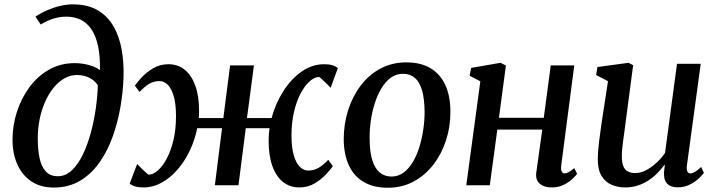

<svg xmlns="http://www.w3.org/2000/svg" viewBox="-20 -851 3295 882"><path d="M227 10.5Q166.5 10.5 124.5 -17.5Q82.5 -45.5 60 -95Q37.5 -144.5 37.5 -209.5Q37.5 -275.5 58 -338.2Q78.5 -401 116 -451.5Q153.5 -502 206 -531.5Q258.5 -561 322.5 -561Q357.5 -561 390.2 -551.8Q423 -542.5 439 -528.5Q440.5 -592.5 430.5 -639Q420.5 -685.5 400.5 -715.5Q380.5 -745.5 351.5 -760Q322.5 -774.5 285.5 -774.5Q257 -774.5 228.8 -766.5Q200.5 -758.5 167 -738.5L143 -774.5Q169.5 -792.5 199 -805Q228.5 -817.5 257.8 -824.2Q287 -831 313.5 -831Q383 -831 429 -803.8Q475 -776.5 501.8 -729.5Q528.5 -682.5 539 -622.5Q549.5 -562.5 547.5 -497.5Q545.5 -430.5 533.2 -359.2Q521 -288 497.2 -222.2Q473.5 -156.5 436.5 -104Q399.5 -51.5 347.5 -20.5Q295.5 10.5 227 10.5ZM245.5 -41.5Q281.5 -41.5 310.2 -68.8Q339 -96 360.5 -140.8Q382 -185.5 397 -240.5Q412 -295.5 420 -352.5Q428 -409.5 429.5 -459Q418 -476.5 402 -487Q386 -497.5 368.2 -502Q350.5 -506.5 333.5 -506.5Q303 -506.5 275.8 -491Q248.5 -475.5 226 -447.8Q203.5 -420 187.2 -383.2Q171 -346.5 162.2 -303.8Q153.5 -261 153.5 -215.5Q153.5 -162.5 162 -123.5Q170.5 -84.5 190.8 -63Q211 -41.5 245.5 -41.5Z M639 10Q616.5 10 601.2 5.5Q586 1 575.5 -7L610 -97.5Q613 -94.5 619.8 -87.5Q626.5 -80.5 635 -72.5Q643.5 -64.5 650.8 -58Q658 -51.5 662 -48.5Q683 -48.5 705 -67.8Q727 -87 746 -122.5Q765 -158 776.8 -207.5Q788.5 -257 788.5 -317.5Q788.5 -373 778.2 -408.5Q768 -444 751 -461.2Q734 -478.5 713 -478.5Q686.5 -478.5 665.2 -465.8Q644 -453 621 -428.5L599.5 -457.5Q609 -471.5 630.2 -494.8Q651.5 -518 683 -537Q714.5 -556 754 -556Q796.5 -556 828 -531Q859.5 -506 877 -458Q894.5 -410 894.5 -340.5Q894.5 -332.5 894.2 -324.2Q894 -316 893 -308.5H1006L1037 -550.5H1146.5L1114.5 -308.5H1227.5Q1245 -374.5 1280.8 -431Q1316.5 -487.5 1365 -521.8Q1413.5 -556 1469 -556Q1491.5 -556 1506.8 -551.5Q1522 -547 1532 -538L1499 -448Q1495.5 -451.5 1488.5 -458.5Q1481.5 -465.5 1473.2 -473.5Q1465 -481.5 1457.8 -488Q1450.5 -494.5 1446.5 -497.5Q1425.5 -497.5 1403.2 -478.2Q1381 -459 1361.8 -423.2Q1342.5 -387.5 1330.8 -338Q1319 -288.5 1319 -228.5Q1319 -173.5 1329.5 -137.8Q1340 -102 1357.2 -84.8Q1374.5 -67.5 1395.5 -67.5Q1422 -67.5 1443.5 -80Q1465 -92.5 1488 -117L1509 -87.5Q1499.5 -74 1478.2 -50.8Q1457 -27.5 1425.8 -8.8Q1394.5 10 1354.5 10Q1312 10 1280.2 -15Q1248.5 -40 1231.2 -88.2Q1214 -136.5 1214 -205Q1214 -219 1215 -233.2Q1216 -247.5 1218 -262H1109L1075.5 0H967L1000 -262H886Q875 -208 851.8 -159Q828.5 -110 795.5 -72Q762.5 -34 722.8 -12Q683 10 639 10Z M1847 -564.5Q1912 -564.5 1957 -538Q2002 -511.5 2025.5 -461Q2049 -410.5 2049 -338Q2049.5 -270 2029.2 -207.2Q2009 -144.5 1971.2 -95.2Q1933.5 -46 1880.2 -17.2Q1827 11.5 1761 11.5Q1697 11.5 1651.8 -14.5Q1606.5 -40.5 1583 -90.5Q1559.5 -140.5 1559 -211.5Q1559 -281 1579 -344.2Q1599 -407.5 1636.5 -457.2Q1674 -507 1727.5 -535.8Q1781 -564.5 1847 -564.5ZM1831.5 -512Q1799.5 -512 1774.8 -493.8Q1750 -475.5 1731.8 -444.8Q1713.5 -414 1701.2 -375.2Q1689 -336.5 1683.2 -295.2Q1677.5 -254 1678 -215.5Q1678 -154.5 1690 -115.8Q1702 -77 1724.5 -58.5Q1747 -40 1778.5 -40Q1809.5 -40 1834 -58.2Q1858.5 -76.5 1876.8 -107.2Q1895 -138 1906.8 -176.8Q1918.5 -215.5 1924.5 -256.5Q1930.5 -297.5 1930.5 -336.5Q1930 -397 1918.8 -435.8Q1907.5 -474.5 1885.8 -493.2Q1864 -512 1831.5 -512Z M2558 -90Q2556 -71.5 2560.5 -63Q2565 -54.5 2572.5 -54.5Q2581 -54.5 2591.5 -59.8Q2602 -65 2618 -79L2631 -52.5Q2626 -45 2610.2 -29.8Q2594.5 -14.5 2570.2 -2.2Q2546 10 2515.5 10Q2492 10 2474.8 2.5Q2457.5 -5 2449 -20.2Q2440.5 -35.5 2443.5 -58L2471 -255.5H2264.5L2230 0H2122L2186.5 -477.5L2137.5 -503L2144 -539L2279.5 -562.5L2304 -550L2272 -310H2478L2510 -550.5H2618Z M2852 10Q2818.5 10 2790 -2Q2761.5 -14 2744 -41.8Q2726.5 -69.5 2726 -117.5Q2726 -134.5 2727.5 -155.8Q2729 -177 2732 -200.5Q2735 -224 2738.2 -247.5Q2741.5 -271 2744.5 -292.5L2773 -478L2718.5 -506.5L2724.5 -543L2867.5 -562.5L2888.5 -551.5L2854 -289.5Q2851.5 -268 2848.5 -247Q2845.5 -226 2842.8 -206Q2840 -186 2838.2 -168Q2836.5 -150 2836.5 -134.5Q2836.5 -104 2843.8 -86.8Q2851 -69.5 2865 -62.8Q2879 -56 2898.5 -56Q2923.5 -56 2948.8 -69.5Q2974 -83 2996.5 -104Q3019 -125 3035 -148.5L3090 -558H3199L3135.5 -91Q3133 -72.5 3137.5 -63.5Q3142 -54.5 3151 -54.5Q3160.5 -54.5 3172 -61Q3183.5 -67.5 3201 -84L3213.5 -57Q3208.5 -49 3192 -33Q3175.5 -17 3150.2 -3.8Q3125 9.5 3093.5 9.5Q3061 9.5 3045.2 -7Q3029.5 -23.5 3030.5 -50.5Q3030 -53 3030.2 -57.8Q3030.5 -62.5 3031.2 -68.8Q3032 -75 3032.8 -81.2Q3033.5 -87.5 3034 -93L3032.5 -94Q3018 -74.5 3000 -56Q2982 -37.5 2959.2 -22.5Q2936.5 -7.5 2910 1.2Q2883.5 10 2852 10Z"/></svg>

Font: Merriweather 28pt Medium
Style: Italic
Weight: 500
Italic angle: -7.8°
Version: Version 2.101